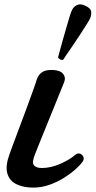

<svg xmlns="http://www.w3.org/2000/svg" viewBox="-20 -840 434 872"><path d="M131 12Q85 12 53.5 -4Q22 -20 13 -53.5Q4 -87 23 -139Q27 -151 39.5 -184.5Q52 -218 68.5 -262Q85 -306 101.5 -350.5Q118 -395 130.5 -430Q143 -465 147 -479Q154 -500 171 -512Q188 -524 223 -522Q255 -520 267.5 -503.5Q280 -487 271 -466Q267 -456 254 -424Q241 -392 224 -350Q207 -308 189.5 -265Q172 -222 158.5 -188.5Q145 -155 140 -142Q124 -104 133.5 -90.5Q143 -77 170 -77Q211 -77 254 -96Q297 -115 322 -137Q333 -146 343.5 -142Q354 -138 358.5 -128Q363 -118 356 -107Q347 -93 325 -73Q303 -53 272.5 -33.5Q242 -14 205.5 -1Q169 12 131 12ZM267.2 -569Q260.6 -566.4 253.2 -570.2Q245.8 -574 243.7 -579.7Q244.8 -583.8 250.3 -604.3Q255.8 -624.8 263.9 -653.7Q272 -682.6 280.6 -711.8Q289.1 -741 296 -764.1Q302.9 -787.1 307 -794.1Q314.1 -809.7 330 -817.2Q345.9 -824.6 367.2 -813.8Q391.6 -803.6 393.9 -787.6Q396.2 -771.6 389 -756Q385.5 -748.1 372.8 -728.1Q360.1 -708.1 343.3 -682.2Q326.5 -656.3 309.6 -631.6Q292.7 -606.8 280.7 -589.5Q268.8 -572.2 267.2 -569Z"/></svg>

Font: Zen Antique Soft
Style: Regular
Weight: 400
Designer: Yoshimichi Ohira
Foundry: Positype
Version: Version 1.001